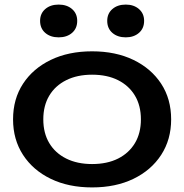

<svg xmlns="http://www.w3.org/2000/svg" viewBox="-20 -804 804 838"><path d="M382 14Q279 14 201.5 -23.5Q124 -61 80.5 -128Q37 -195 37 -283Q37 -372 80.5 -438.5Q124 -505 201.5 -542.5Q279 -580 382 -580Q485 -580 562.5 -542.5Q640 -505 683.5 -438.5Q727 -372 727 -283Q727 -195 683.5 -128Q640 -61 562.5 -23.5Q485 14 382 14ZM382 -88Q448 -88 495.5 -112Q543 -136 569 -179.5Q595 -223 595 -283Q595 -343 569 -386.5Q543 -430 495.5 -454Q448 -478 382 -478Q317 -478 269 -454Q221 -430 195 -386.5Q169 -343 169 -283Q169 -223 195 -179.5Q221 -136 269 -112Q317 -88 382 -88ZM236 -641Q200 -641 177.5 -660.5Q155 -680 155 -713Q155 -745 177.5 -764.5Q200 -784 236 -784Q272 -784 294.5 -764.5Q317 -745 317 -713Q317 -680 294.5 -660.5Q272 -641 236 -641ZM529 -641Q493 -641 470.5 -660.5Q448 -680 448 -713Q448 -745 470.5 -764.5Q493 -784 529 -784Q564 -784 586.5 -764.5Q609 -745 609 -713Q609 -680 586.5 -660.5Q564 -641 529 -641Z"/></svg>

Font: Unbounded
Style: Regular
Weight: 400
Designer: Luke Prowse, Jean-Baptiste Morizot, Fátima Lázaro, Florian Runge
Foundry: NaN
Version: Version 1.701;gftools[0.9.28.dev5+ged2979d]